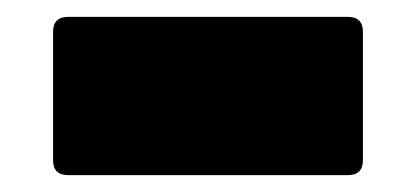

<svg xmlns="http://www.w3.org/2000/svg" viewBox="-20 -440 494 228"><path d="M61 -232Q43 -232 43 -250V-402Q43 -420 61 -420H393Q411 -420 411 -402V-250Q411 -232 393 -232Z"/></svg>

Font: LINE Seed Sans Heavy
Style: Regular
Weight: 900
Designer: LINE VX Design & Dalton Maag Ltd & Sandoll Inc
Foundry: Dalton Maag Ltd
Version: Version 1.003